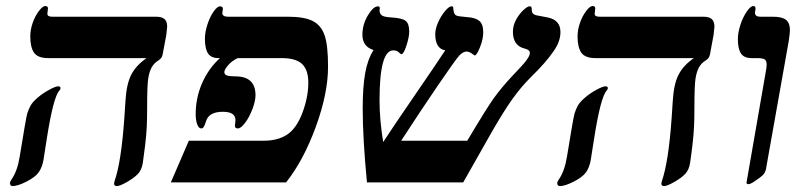

<svg xmlns="http://www.w3.org/2000/svg" viewBox="-20 -609 2698 641"><path d="M141.1 -415Q106 -415 93.5 -433.3Q81.1 -451.7 81.1 -486.8Q81.1 -509.8 89.1 -532.7Q97.2 -555.7 109.9 -572.3Q122.6 -588.9 130.9 -588.9Q140.1 -588.9 140.1 -581.1L138.2 -563Q138.2 -553.2 153.8 -553.2H501Q520 -553.2 529.1 -545.4Q538.1 -537.6 538.1 -520L535.2 -492.2L522.9 -426.8Q520.5 -414.1 508.8 -407.2Q493.7 -397.9 485.8 -383.1Q478 -368.2 474.6 -345.2Q471.2 -322.3 471.2 -246.1Q471.2 -214.4 470 -186.8Q468.8 -159.2 464.6 -124.3Q460.4 -89.4 456.8 -65.4Q453.1 -41.5 440.2 -28.1Q427.2 -14.6 403.6 -1.2Q379.9 12.2 370.1 12.2Q360.8 12.2 360.8 3.9L362.3 -3.9Q384.8 -67.9 395 -213.9L398.9 -272.5Q402.3 -328.6 418.2 -359.6Q434.1 -390.6 469.2 -415ZM182.1 -314.9Q182.1 -310.5 178.2 -306.6Q157.7 -284.7 135.7 -142.6L125 -74.2Q120.6 -49.8 109.1 -33.7Q97.7 -17.6 68.4 -2.7Q39.1 12.2 22 12.2Q13.2 12.2 13.2 1Q14.2 -3.4 19 -10.7Q38.1 -38.1 45.9 -86.9Q66.9 -216.8 71 -230.2Q75.2 -243.7 81.8 -255.9Q88.4 -268.1 105.7 -283Q123 -297.9 144.3 -309.3Q165.5 -320.8 173.8 -320.8Q182.1 -320.8 182.1 -314.9Z M860.4 -139.2Q908.7 -139.2 939.7 -160.4Q970.7 -181.6 990 -233.4Q1009.3 -285.2 1009.3 -333Q1009.3 -376 988.3 -395.5Q967.3 -415 921.4 -415H773.4Q754.9 -406.2 741.9 -391.6Q729 -377 729 -368.2Q729 -359.4 738.8 -356.7Q748.5 -354 766.1 -354Q833 -354 833 -291Q833 -272 822.8 -244.9Q812.5 -217.8 798.3 -199Q784.2 -180.2 774.4 -180.2Q764.2 -180.2 764.2 -189L766.1 -208Q766.1 -235.8 724.1 -235.8Q678.7 -235.8 668.5 -206.1L664.1 -193.8Q659.7 -180.2 652.3 -180.2Q643.1 -180.2 638.2 -194.3Q633.3 -208.5 633.3 -228Q633.3 -282.7 655 -332Q676.8 -381.3 714.4 -415H710Q684.6 -415 674.3 -430.9Q664.1 -446.8 664.1 -480Q664.1 -501.5 672.6 -527.6Q681.2 -553.7 693.4 -570.8Q705.6 -587.9 714.4 -587.9Q724.1 -587.9 724.1 -579.1L722.2 -565.9Q722.2 -553.2 741.2 -553.2H941.4Q995.6 -553.2 1023.7 -539.1Q1051.8 -524.9 1063.5 -491.7Q1075.2 -458.5 1075.2 -386.2Q1075.2 -297.4 1034.2 -185.3Q993.2 -73.2 935.1 0H550.3L610.4 -139.2Z M1749 -432.1Q1749 -442.9 1731.9 -446.8Q1692.4 -456.1 1692.4 -502.9Q1692.4 -523.4 1702.4 -542.2Q1712.4 -561 1726.6 -574.5Q1740.7 -587.9 1748 -587.9Q1753.4 -587.9 1754.4 -584.2Q1755.4 -580.6 1755.4 -575.2Q1755.4 -562 1770 -558.1L1808.1 -550.8Q1851.1 -542.5 1851.1 -502Q1851.1 -470.2 1828.1 -438Q1802.7 -400.4 1751 -350.1Q1719.7 -318.8 1691.2 -279.1Q1662.6 -239.3 1622.1 -168.9L1526.4 0H1205.1Q1190.9 -147.5 1190.9 -246.1Q1190.9 -317.9 1199 -364Q1207 -410.2 1227.1 -441.9Q1189.9 -453.6 1189.9 -493.2Q1189.9 -526.9 1208 -557.4Q1226.1 -587.9 1242.2 -587.9Q1248 -587.9 1248 -581.1L1247.1 -574.2Q1247.1 -564 1254.2 -558.1Q1261.2 -552.2 1286.1 -550.8Q1321.8 -548.8 1334 -539.6Q1346.2 -530.3 1346.2 -503.9Q1346.2 -485.4 1336.9 -456.8Q1327.6 -428.2 1320.3 -428.2Q1317.4 -428.2 1311 -434.6Q1304.7 -440.9 1293 -440.9Q1247.1 -440.9 1247.1 -274.9Q1247.1 -208 1259.3 -134.8Q1291 -183.6 1360.8 -285.2Q1439 -398.9 1466.3 -440.9Q1433.1 -446.8 1433.1 -495.1Q1433.1 -512.2 1442.4 -533.7Q1451.7 -555.2 1465.3 -571.5Q1479 -587.9 1487.3 -587.9Q1492.7 -587.9 1493.2 -584Q1494.1 -566.4 1498.8 -560.8Q1503.4 -555.2 1517.1 -554.2L1540 -551.8Q1566.4 -550.3 1579.8 -539.6Q1593.3 -528.8 1593.3 -501Q1593.3 -478 1582.3 -450.9Q1571.3 -423.8 1564.9 -423.8L1561.5 -425.8Q1547.4 -437 1538.1 -437Q1526.4 -437 1513.9 -424.1Q1501.5 -411.1 1441.9 -323.7Q1382.3 -236.3 1319.3 -139.2H1540Q1605 -248.5 1628.9 -281.7Q1652.8 -314.9 1689 -354Q1725.6 -391.6 1737.3 -407.5Q1749 -423.3 1749 -432.1Z M1968.3 -415Q1933.1 -415 1920.7 -433.3Q1908.2 -451.7 1908.2 -486.8Q1908.2 -509.8 1916.3 -532.7Q1924.3 -555.7 1937 -572.3Q1949.7 -588.9 1958 -588.9Q1967.3 -588.9 1967.3 -581.1L1965.3 -563Q1965.3 -553.2 1981 -553.2H2328.1Q2347.2 -553.2 2356.2 -545.4Q2365.2 -537.6 2365.2 -520L2362.3 -492.2L2350.1 -426.8Q2347.7 -414.1 2335.9 -407.2Q2320.8 -397.9 2313 -383.1Q2305.2 -368.2 2301.8 -345.2Q2298.3 -322.3 2298.3 -246.1Q2298.3 -214.4 2297.1 -186.8Q2295.9 -159.2 2291.7 -124.3Q2287.6 -89.4 2283.9 -65.4Q2280.3 -41.5 2267.3 -28.1Q2254.4 -14.6 2230.7 -1.2Q2207 12.2 2197.3 12.2Q2188 12.2 2188 3.9L2189.5 -3.9Q2211.9 -67.9 2222.2 -213.9L2226.1 -272.5Q2229.5 -328.6 2245.4 -359.6Q2261.2 -390.6 2296.4 -415ZM2009.3 -314.9Q2009.3 -310.5 2005.4 -306.6Q1984.9 -284.7 1962.9 -142.6L1952.1 -74.2Q1947.8 -49.8 1936.3 -33.7Q1924.8 -17.6 1895.5 -2.7Q1866.2 12.2 1849.1 12.2Q1840.3 12.2 1840.3 1Q1841.3 -3.4 1846.2 -10.7Q1865.2 -38.1 1873 -86.9Q1894 -216.8 1898.2 -230.2Q1902.3 -243.7 1908.9 -255.9Q1915.5 -268.1 1932.9 -283Q1950.2 -297.9 1971.4 -309.3Q1992.7 -320.8 2001 -320.8Q2009.3 -320.8 2009.3 -314.9Z M2489.3 -415Q2463.9 -415 2453.6 -430.7Q2443.4 -446.3 2443.4 -478Q2443.4 -500 2451.7 -525.6Q2460 -551.3 2472.9 -570.1Q2485.8 -588.9 2495.1 -588.9Q2502.4 -588.9 2502.4 -580.1L2500.5 -566.9Q2500.5 -553.2 2517.6 -553.2H2559.6Q2591.3 -553.2 2604.2 -542.7Q2617.2 -532.2 2617.2 -508.8Q2617.2 -499.5 2613.3 -472.2L2537.1 -43.9Q2534.2 -32.2 2528.3 -26.1Q2522.5 -20 2514.2 -14.2Q2487.3 5.9 2479.5 5.9Q2472.2 5.9 2472.2 1L2538.1 -378.4L2539.6 -392.1Q2539.6 -407.7 2531.7 -411.4Q2523.9 -415 2507.3 -415Z"/></svg>

Font: Liberation Serif
Style: Bold Italic
Weight: 700
Italic angle: -16.333°
Designer: Steve Matteson
Foundry: Ascender Corporation
Version: Version 2.1.5